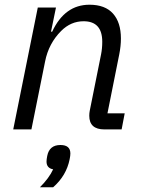

<svg xmlns="http://www.w3.org/2000/svg" viewBox="-20 -548 605 813"><path d="M236 66Q278 66 278 102Q278 111 275 126Q261 196 205 245H149Q188 206 205 169Q177 164 177 136Q177 127 180 112Q189 66 236 66ZM113 0H36L140 -516H217L196 -414H201Q254 -528 359 -528Q425 -528 458.5 -490.5Q492 -453 492 -385Q492 -353 485 -318L435 -68H508L495 0H422Q358 0 358 -58Q358 -69 360 -79L408 -318Q413 -343 413 -371Q413 -458 334 -458Q280 -458 239 -417Q186 -364 171 -288Z"/></svg>

Font: Aneliza
Style: Italic
Weight: 400
Italic angle: -11.31°
Designer: Mike Abbink, Paul van der Laan, Pieter van Rosmalen
Foundry: Bold Monday
Version: Version 3.0